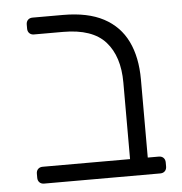

<svg xmlns="http://www.w3.org/2000/svg" viewBox="-46 -615 623 659"><g transform="rotate(-5 266.0 -285.5)"><path d="M80 0Q70 0 64 -6Q58 -12 58 -22V-36Q58 -46 64 -52Q70 -58 80 -58H381V-322Q381 -412 336 -462.5Q291 -513 190 -513H90Q80 -513 74 -519Q68 -525 68 -535V-549Q68 -559 74 -565Q80 -571 90 -571H195Q280 -571 334.5 -542Q389 -513 415.5 -458.5Q442 -404 442 -327V-58H480Q490 -58 496 -52Q502 -46 502 -36V-22Q502 -12 496 -6Q490 0 480 0Z"/></g></svg>

Font: Rubik Light Light
Style: Regular
Weight: 300
Version: Version 2.101